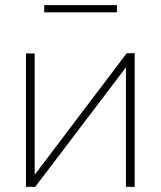

<svg xmlns="http://www.w3.org/2000/svg" viewBox="-20 -727 625 747"><path d="M81 0V-519H115V-47L473 -520H504V0H470V-465L117 0ZM152 -679V-707H435V-679Z"/></svg>

Font: Raleway ExtraLight
Style: Regular
Weight: 200
Designer: Matt McInerney, Pablo Impallari, Rodrigo Fuenzalida
Foundry: Matt McInerney, Pablo Impallari, Rodrigo Fuenzalida
Version: Version 4.026